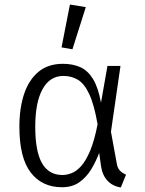

<svg xmlns="http://www.w3.org/2000/svg" viewBox="-20 -816 640 847"><path d="M257.5 -534.5Q301 -534.5 334 -519.8Q367 -505 390 -468Q413 -431 425.5 -363L454 -525H511.5L469.5 -235L495.5 -92.5Q498.5 -75.5 507.8 -64.8Q517 -54 536 -45.5L513 11Q477 5.5 454.2 -18.8Q431.5 -43 425.5 -84L417.5 -141.5Q403.5 -104 382.5 -69.2Q361.5 -34.5 330.2 -12.2Q299 10 253.5 10Q165.5 10 115.5 -55Q65.5 -120 65.5 -257Q65.5 -338.5 86.2 -401Q107 -463.5 149.5 -499Q192 -534.5 257.5 -534.5ZM259.5 -481Q200 -481 167.8 -422.8Q135.5 -364.5 135.5 -257Q135.5 -148.5 165.2 -96.2Q195 -44 255.5 -44Q275.5 -44 296.8 -52.5Q318 -61 338.8 -84.2Q359.5 -107.5 378 -151.8Q396.5 -196 410.5 -267.5Q395.5 -354 374 -400.2Q352.5 -446.5 324.2 -463.8Q296 -481 259.5 -481ZM288.5 -796 358.5 -784.5 299.5 -598.5 251.5 -607Z"/></svg>

Font: Fira Code Light Light
Style: Regular
Weight: 300
Monospace: yes
Version: Version 5.002